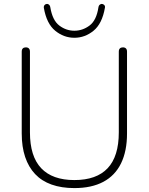

<svg xmlns="http://www.w3.org/2000/svg" viewBox="-20 -953 760 981"><path d="M360 8Q294 8 243.5 -10Q193 -28 159.5 -63.5Q126 -99 108.5 -151Q91 -203 91 -271V-689Q91 -700 96.5 -705.5Q102 -711 112 -711Q122 -711 127.5 -705.5Q133 -700 133 -689V-277Q133 -154 190.5 -93.5Q248 -33 360 -33Q473 -33 530 -93.5Q587 -154 587 -277V-689Q587 -700 592.5 -705.5Q598 -711 608 -711Q618 -711 623.5 -705.5Q629 -700 629 -689V-271Q629 -181 598.5 -118.5Q568 -56 508 -24Q448 8 360 8ZM360 -760Q306 -760 262 -796Q218 -832 204 -913Q203 -922 208 -927.5Q213 -933 220 -933Q224 -933 227.5 -931Q231 -929 233.5 -925.5Q236 -922 237 -916Q248 -849 283 -822.5Q318 -796 360 -796Q402 -796 437.5 -822.5Q473 -849 483 -916Q484 -922 486.5 -925.5Q489 -929 493 -931Q497 -933 500 -933Q507 -933 512.5 -927.5Q518 -922 516 -913Q502 -832 458 -796Q414 -760 360 -760Z"/></svg>

Font: Nunito ExtraLight
Style: Regular
Weight: 200
Designer: Vernon Adams
Foundry: Vernon Adams
Version: Version 3.602;April 4, 2023;FontCreator 14.0.0.2856 64-bit